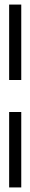

<svg xmlns="http://www.w3.org/2000/svg" viewBox="-20 -720 133 840"><path d="M20 -700H73V-370H20ZM20 -230H73V100H20Z"/></svg>

Font: Karantina Light
Style: Regular
Weight: 300
Designer: Rony Koch
Foundry: Rony Koch
Version: Version 1.000; ttfautohint (v1.8.3)